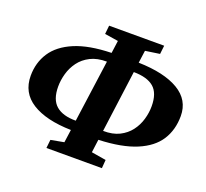

<svg xmlns="http://www.w3.org/2000/svg" viewBox="-132 -926 1188 1106"><g transform="rotate(20 462.0 -373.0)"><path d="M257.5 20 263 -31.5 343.5 -46.5 354.5 -125.5Q201 -129 115.5 -182.8Q30 -236.5 30 -340.5Q30 -421 71 -483.5Q112 -546 198.8 -582.8Q285.5 -619.5 423 -623L433.5 -700L350.5 -713L356 -765.5H693.5L687.5 -713L599.5 -700L589 -623.5Q747 -619.5 834.5 -567.5Q922 -515.5 922 -417Q922 -332.5 881.5 -269.2Q841 -206 753 -169Q665 -132 522.5 -126.5L512 -46.5L601.5 -31.5L597.5 20ZM200 -336Q200 -256 241.5 -220.5Q283 -185 362.5 -185.5L415 -566.5Q356 -567 314.8 -546Q273.5 -525 248.2 -490.8Q223 -456.5 211.5 -415.8Q200 -375 200 -336ZM745 -412.5Q745 -493 704.2 -527.8Q663.5 -562.5 581 -563L530.5 -184Q589 -183 629.8 -203.5Q670.5 -224 696 -257.8Q721.5 -291.5 733.2 -332.2Q745 -373 745 -412.5Z"/></g></svg>

Font: Merriweather Black
Style: Italic
Weight: 900
Italic angle: -7.8°
Designer: Eben Sorkin
Foundry: Eben Sorkin
Version: Version 2.200;gftools[0.9.31]